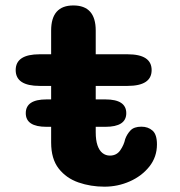

<svg xmlns="http://www.w3.org/2000/svg" viewBox="-20 -675 659 704"><path d="M74.5 -260Q74.5 -310.5 150.5 -310.5H366.5Q443 -310.5 443 -260Q443 -210 366.5 -210H150.5Q74.5 -210 74.5 -260ZM125.5 -360Q37.5 -360 37.5 -418Q37.5 -476 125.5 -476H167.5V-563Q167.5 -655 249 -655Q331 -655 331 -563V-476H447.5Q536 -476 536 -418Q536 -360 447.5 -360H331V-190Q331 -161 337.5 -142Q344 -123 355.8 -113.8Q367.5 -104.5 383 -104.5Q407.5 -104.5 421 -124Q434.5 -143.5 439 -165Q445.5 -183 458.5 -196.8Q471.5 -210.5 498.5 -210.5Q523 -210.5 539.2 -196.2Q555.5 -182 555.5 -145.5Q555.5 -99.5 527.8 -64.5Q500 -29.5 456 -10Q412 9.5 363 9.5Q312.5 9.5 267.8 -6Q223 -21.5 195.2 -57Q167.5 -92.5 167.5 -152.5V-360Z"/></svg>

Font: Sono ExtraLight Monospace
Style: Bold
Weight: 700
Version: Version 2.112